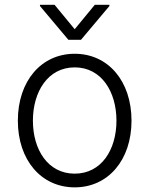

<svg xmlns="http://www.w3.org/2000/svg" viewBox="-20 -780 631 811"><path d="M210.6 -759.6H148.8V-754.6L268.8 -611.9H322.1L442.1 -754.6V-759.6H380.3L295.5 -656.6ZM295.5 11.4C436.8 11.4 535.5 -104 535.5 -270.2C535.5 -437.5 436.8 -552.9 295.5 -552.9C154.1 -552.9 55.4 -437.5 55.4 -270.2C55.4 -104 154.1 11.4 295.5 11.4ZM295.5 -46.5C182.2 -46.5 119 -148.1 119 -270.2C119 -392.4 182.2 -495.4 295.5 -495.4C408.7 -495.4 471.9 -392.4 471.9 -270.2C471.9 -148.1 408.7 -46.5 295.5 -46.5Z"/></svg>

Font: TID UI Light
Style: Regular
Weight: 300
Designer: The TID Project Authors
Foundry: Bakken & Bæck
Version: Version 1.001;hotconv 1.0.109;makeotfexe 2.5.65596